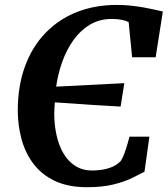

<svg xmlns="http://www.w3.org/2000/svg" viewBox="-20 -772 698 800"><path d="M342.5 8Q264 8 209 -18Q154 -44 120 -88.8Q86 -133.5 70.2 -190.5Q54.5 -247.5 54 -309.5Q54 -413.5 84.2 -495.8Q114.5 -578 169.8 -635Q225 -692 300.2 -721.8Q375.5 -751.5 466.5 -751.5Q494.5 -751.5 521.8 -748.8Q549 -746 573.8 -741.8Q598.5 -737.5 620 -732.8Q641.5 -728 658.5 -724L628.5 -533.5H530.5L516 -680Q504 -686 486.8 -689.5Q469.5 -693 445 -693Q394.5 -693 354.8 -669.2Q315 -645.5 286.2 -605.2Q257.5 -565 239.5 -514.8Q221.5 -464.5 214 -411L498 -425.5L482.5 -328Q461.5 -329 429.8 -331Q398 -333 360.5 -335.2Q323 -337.5 283.8 -340.5Q244.5 -343.5 208.5 -345.5Q207.5 -333 206.8 -320.2Q206 -307.5 206 -295.5Q206.5 -249 216 -207Q225.5 -165 244.8 -132.2Q264 -99.5 294 -80.5Q324 -61.5 365 -61.5Q380 -61.5 401.2 -64.2Q422.5 -67 444.2 -75.2Q466 -83.5 483 -101Q489 -110.5 494 -122Q499 -133.5 503.2 -146.8Q507.5 -160 511.8 -174.2Q516 -188.5 519.5 -202.5H602.5L582 -56.5Q562 -46 531.2 -30.8Q500.5 -15.5 454.5 -3.8Q408.5 8 342.5 8Z"/></svg>

Font: Merriweather
Style: Bold Italic
Weight: 700
Italic angle: -7.8°
Version: Version 2.101